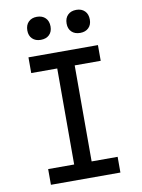

<svg xmlns="http://www.w3.org/2000/svg" viewBox="-101 -1015 802 1083"><g transform="rotate(-10 300.0 -473.5)"><path d="M101 0V-90H250V-640H101V-730H499V-640H350V-90H499V0ZM413 -815Q382 -815 364 -832.5Q346 -850 346 -880Q346 -911 364 -929Q382 -947 413 -947Q443 -947 461 -929Q479 -911 479 -880Q479 -850 461 -832.5Q443 -815 413 -815ZM187 -815Q157 -815 139 -832.5Q121 -850 121 -880Q121 -911 139 -929Q157 -947 187 -947Q218 -947 236 -929Q254 -911 254 -880Q254 -850 236 -832.5Q218 -815 187 -815Z"/></g></svg>

Font: JetBrainsMono NFM Medium
Style: Regular
Weight: 500
Monospace: yes
Designer: Philipp Nurullin, Konstantin Bulenkov
Foundry: JetBrains
Version: Version 2.304; ttfautohint (v1.8.4.7-5d5b);Nerd Fonts 3.3.0